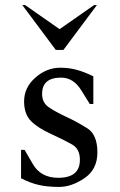

<svg xmlns="http://www.w3.org/2000/svg" viewBox="-20 -727 472 757"><path d="M213 10Q166 10 132 2Q98 -6 63 -24V-136H77L109 -81Q140 -26 210 -26Q295 -26 295 -97Q295 -140 264 -157.5Q233 -175 181 -199Q130 -222 102.5 -249.5Q75 -277 75 -327Q75 -382 119.5 -421Q164 -460 217 -460Q254 -460 285 -451Q316 -442 348 -426V-317H334L301 -370Q270 -421 221 -421Q146 -421 146 -357Q146 -323 170.5 -305.5Q195 -288 242 -266Q285 -246 324.5 -221Q364 -196 364 -126Q364 -59 313 -24.5Q262 10 213 10ZM200 -530 68 -707H79L215 -612L351 -707H362L230 -530Z"/></svg>

Font: Spectral
Style: Regular
Weight: 400
Designer: Jean-Baptiste Levee
Foundry: Production Type
Version: Version 1.002